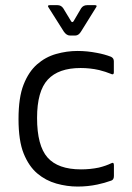

<svg xmlns="http://www.w3.org/2000/svg" viewBox="-20 -704 506 734"><path d="M276.7 9.2Q236.3 9.2 195.6 -2.2Q154.8 -13.7 122.5 -41Q90.2 -68.3 70.5 -117.1Q50.8 -165.8 50.8 -249Q50.8 -331.5 70.2 -380.6Q89.5 -429.7 121.5 -457.8Q153.5 -486 194.3 -497.6Q235.2 -509.2 276.3 -509.2Q313.3 -509.2 350.8 -501.8Q379 -496.7 404.3 -487Q415.2 -481.8 415.2 -470V-426.8Q415 -415.8 402.3 -422.3Q384.2 -429.8 359 -436.2Q324.7 -444 288.2 -444Q203.8 -444 162.8 -399.8Q121.7 -355.5 121.7 -253.2Q121.7 -147.3 161.7 -101.9Q201.7 -56.5 289.7 -56.5Q325 -56.5 357.8 -63.3Q384.3 -69.7 405.7 -80Q415.5 -85.2 415.5 -72.5V-31.5Q415.5 -17 405.7 -13.7Q378.8 -4 352 1.5Q315.7 9.2 276.7 9.2ZM224 -583.2 165 -676.5Q159.8 -684.3 170.7 -684.3H199.7Q213.7 -684.3 221.7 -672.5L251.8 -622.8Q256.3 -616.2 261.2 -622.8L290.3 -672.5Q298.3 -684.3 313.3 -684.3H342.7Q352.2 -684.3 348.3 -677.5L290.3 -584.2Q280.8 -568.2 268.2 -568.2H247.3Q234.5 -568.2 224 -583.2Z"/></svg>

Font: Vivano Light
Style: Regular
Weight: 300
Designer: Joe Prince, Josias Burgherr
Version: Version 2.064;September 19, 2022;FontCreator 14.0.0.2877 64-